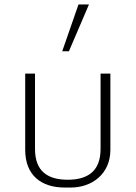

<svg xmlns="http://www.w3.org/2000/svg" viewBox="-20 -830 608 861"><path d="M93 -158C93 -44 165 11 270 11H298C391 11 475 -49 475 -158V-500H431V-162C431 -63 374 -24 284 -24C197 -24 137 -59 137 -162V-500H93ZM379 -810H332L259 -600H289Z"/></svg>

Font: Perun ExtraLight
Style: Regular
Weight: 200
Foundry: Copyright (c) Stefan Peev, Context Ltd, 2016
Version: Version 1.089